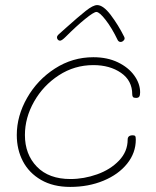

<svg xmlns="http://www.w3.org/2000/svg" viewBox="-20 -737 612 755"><path d="M46 -206Q46 -281 86.5 -352Q127 -423 196 -467.5Q265 -512 347 -512Q402 -512 443.5 -492Q485 -472 508 -440Q531 -408 531 -374Q531 -362 527.5 -357Q524 -352 515 -352Q506 -352 503 -355.5Q500 -359 500 -366Q500 -420 456 -450.5Q412 -481 347 -481Q273 -481 211.5 -441Q150 -401 114 -337.5Q78 -274 78 -206Q78 -130 125 -81.5Q172 -33 257 -33Q310 -33 362 -51.5Q414 -70 448 -105.5Q482 -141 482 -188Q482 -205 502 -205Q509 -205 511.5 -202Q514 -199 514 -188Q514 -136 480 -93.5Q446 -51 387 -26.5Q328 -2 256 -2Q189 -2 141.5 -29.5Q94 -57 70 -103Q46 -149 46 -206ZM443 -579Q420 -627 395.5 -658.5Q371 -690 359 -690Q349 -690 315 -662.5Q281 -635 238 -592Q223 -577 216 -577Q211 -577 207.5 -581Q204 -585 204 -590Q204 -596 212 -603L240 -628Q288 -671 317 -694Q346 -717 362 -717Q386 -717 415.5 -678Q445 -639 468 -593Q470 -589 470 -586Q470 -581 465 -576.5Q460 -572 455 -572Q447 -572 443 -579Z"/></svg>

Font: Mali ExtraLight
Style: Italic
Weight: 275
Italic angle: -10°
Version: Version 1.000; ttfautohint (v1.6)